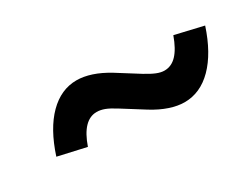

<svg xmlns="http://www.w3.org/2000/svg" viewBox="-38 -636 675 530"><g transform="rotate(-30 300.0 -371.0)"><path d="M147.2 -297 58.1 -317.1Q82.7 -392.6 122.3 -432.3Q162 -472 211.4 -472Q233.6 -472 258.5 -463.8Q283.4 -455.6 310.7 -438.9L378.7 -396.2Q398.1 -384.3 411.4 -379Q424.7 -373.6 436 -373.6Q458.4 -373.6 475.3 -391.4Q492.3 -409.2 505.6 -446.2L595 -425.3Q570.5 -350.6 530.6 -310.3Q490.7 -270.1 440.6 -270.1Q418.6 -270.1 393.6 -278.5Q368.6 -286.8 341.7 -303.5L273.7 -346.2Q253.9 -358.8 240.8 -363.7Q227.7 -368.5 216.1 -368.5Q194 -368.5 176.9 -350.8Q159.7 -333 147.2 -297Z"/></g></svg>

Font: Red Hat Display
Style: Italic
Weight: 300
Italic angle: -12°
Designer: Pentagram, MCKL
Foundry: Pentagram, MCKL
Version: Version 1.023